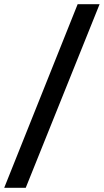

<svg xmlns="http://www.w3.org/2000/svg" viewBox="-88 -730 492 910"><path d="M-68 160 280 -710H384L34 160Z"/></svg>

Font: mr_Source Sans Pro
Style: Italic
Weight: 900
Italic angle: -11°
Designer: Paul D. Hunt
Foundry: Adobe Systems Incorporated
Version: Version 1.076;July 10, 2024;FontCreator 11.5.0.2430 64-bit